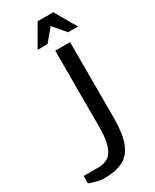

<svg xmlns="http://www.w3.org/2000/svg" viewBox="-225 -939 817 1009"><g transform="rotate(-30 183.5 -435.0)"><path d="M90 10Q68 10 43.5 3.5Q19 -3 0 -10V-55H90Q125 -55 149.5 -71Q174 -87 187 -127.5Q200 -168 200 -240V-700H290V-240Q290 -145 269 -90.5Q248 -36 204 -13Q160 10 90 10ZM122 -750 197 -880H292L367 -750H307L244 -824L182 -750Z"/></g></svg>

Font: Cuprum
Style: Regular
Weight: 400
Designer: Jovanny Lemonad
Foundry: Jovanny Lemonad
Version: Version 3.000